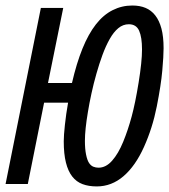

<svg xmlns="http://www.w3.org/2000/svg" viewBox="-29 -667 613 696"><path d="M231.9 -366.2Q248.5 -438 270 -491Q291.5 -543.9 318.6 -578.6Q345.7 -613.3 379.2 -630.1Q412.6 -647 450.7 -647Q478 -647 498.5 -638.4Q519 -629.9 533.7 -611.3Q548.3 -592.8 556.2 -563.5Q564 -534.2 564 -492.2Q564 -463.4 559.3 -411.1Q554.7 -358.9 539.3 -281Q523.9 -203.1 492.9 -134.3Q461.9 -65.4 418.7 -28.3Q375.5 8.8 321.8 8.8Q292.5 8.8 270.3 0.5Q248 -7.8 232.9 -27.1Q217.8 -46.4 210 -77.6Q202.1 -108.9 202.1 -154.8Q202.1 -175.8 206.3 -214.6Q210.4 -253.4 217.8 -294.9H130.9L71.8 0H-8.8L119.1 -638.2H200.2L145 -366.2ZM485.8 -487.8Q485.8 -532.2 475.3 -555.7Q464.8 -579.1 438 -579.1Q417 -579.1 399.9 -564.9Q382.8 -550.8 368.7 -525.6Q354.5 -500.5 342.5 -468Q330.6 -435.5 320.6 -400.1Q310.5 -364.7 302.7 -328.9Q294.9 -293 289.6 -260.7Q284.2 -228.5 281.5 -202.6Q278.8 -176.8 278.8 -156.2Q278.8 -127 283 -106.7Q287.1 -86.4 293.7 -76.4Q300.3 -66.4 309.3 -62.7Q318.4 -59.1 328.1 -59.1Q355 -59.1 377.4 -84.5Q399.9 -109.9 417.5 -152.8Q435.1 -195.8 448.2 -244.4Q461.4 -293 473.6 -368.4Q485.8 -443.8 485.8 -487.8Z"/></svg>

Font: Code New Roman
Style: Italic
Weight: 400
Italic angle: -11°
Monospace: yes
Designer: Sam Radian
Foundry: Code New Roman
Version: Version 1.508 October 19, 2014